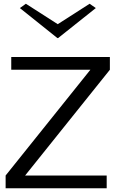

<svg xmlns="http://www.w3.org/2000/svg" viewBox="-20 -1004 616 1024"><path d="M10 0V-68L462 -632H40V-700H566V-632L114 -68H549V0ZM118 -984 288 -875 458 -984 491 -961 290 -801H286L86 -961Z"/></svg>

Font: Panamera Medium
Style: Regular
Weight: 500
Designer: Bastien Sozeau
Foundry: NBR — Bastien Sozeau
Version: Version 3.002; ttfautohint (v1.8.4.7-5d5b);gftools[0.9.33]